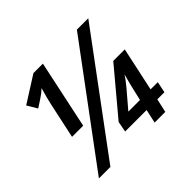

<svg xmlns="http://www.w3.org/2000/svg" viewBox="-162 -924 1135 1135"><g transform="rotate(-45 405.5 -357.0)"><path d="M707 -86.4H647.5L628.4 -0.5H539.1L558.1 -86.4H378.4L391.1 -153.3L624 -431.2H720.2L661.1 -156.2H721.2ZM572.3 -156.2 597.7 -264.2 614.3 -327.1Q598.6 -302.2 566.4 -263.2L475.1 -156.2ZM697.8 -713.9 168.9 0H72.8L602.5 -713.9ZM239.3 -713.9H318.4L227.5 -286.1H134.3L182.6 -511.2Q190.9 -549.8 210.4 -617.2Q200.2 -607.4 186.3 -596.2Q172.4 -585 111.3 -545.9L73.7 -608.9Z"/></g></svg>

Font: TypoPRO Open Sans
Style: Italic
Weight: 600
Italic angle: -12°
Foundry: Ascender Corporation
Version: Version 1.10